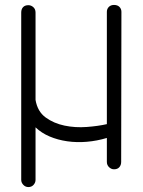

<svg xmlns="http://www.w3.org/2000/svg" viewBox="-20 -575 578 778"><path d="M413 -527Q413 -539 421 -547Q429 -555 442 -555Q456 -555 464 -547Q472 -539 472 -527L471 81Q471 94 463.5 102.5Q456 111 442 111Q431 111 422 102.5Q413 94 413 81V-16Q373 -4 332 -0.5Q291 3 252.5 -2.5Q214 -8 181 -22Q148 -36 124 -59V154Q124 165 116 174Q108 183 95 183Q83 183 74.5 174Q66 165 66 154V-524Q66 -538 73.5 -546Q81 -554 95 -554Q106 -554 115 -546Q124 -538 124 -524V-170Q132 -123 165 -99Q198 -75 241.5 -66Q285 -57 331.5 -60.5Q378 -64 413 -72Z"/></svg>

Font: VDS
Style: Thin
Weight: 100
Width: 0
Designer: artmaker
Foundry: artmaker
Version: Version 1.000 2012 initial release